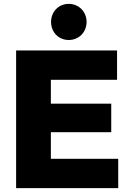

<svg xmlns="http://www.w3.org/2000/svg" viewBox="-20 -969 667 989"><path d="M63 0H589V-151H242V-288H553V-435H242V-558H583V-709H63ZM243 -856C243 -804 281 -763 334 -763C387 -763 426 -804 426 -856C426 -908 387 -949 334 -949C281 -949 243 -908 243 -856Z"/></svg>

Font: MV Cash ExtraBold
Style: Regular
Weight: 800
Designer: Rodrigo Fuenzalida
Foundry: fragTYPE
Version: Version 1.100;Glyphs 3.1.2 (3151)